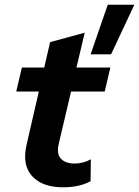

<svg xmlns="http://www.w3.org/2000/svg" viewBox="-20 -787 591 816"><path d="M438 -767H551L452 -556H365ZM340 -648 305 -500H449L425 -398H282L229 -173Q220 -133 239 -112.5Q258 -92 297 -92Q334 -92 366 -110L365 -17Q318 9 248 9Q160 9 116.5 -38.5Q73 -86 93 -172L145 -398H49L73 -500H168L193 -608Z"/></svg>

Font: Elaine Sans SemiBold
Style: Italic
Weight: 600
Italic angle: -13°
Designer: Wei Huang
Foundry: Wei Huang
Version: Version 2.001;December 24, 2019;FontCreator 12.0.0.2547 64-b